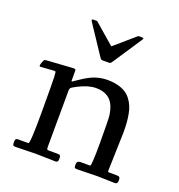

<svg xmlns="http://www.w3.org/2000/svg" viewBox="-114 -697 742 797"><g transform="rotate(20 257.0 -298.5)"><path d="M162.8 -589.1Q158 -596.4 158 -599.2Q158 -602.1 167 -602.1H179Q181.6 -602.1 184.4 -599.1Q187.3 -596.2 189 -595L270 -524.9Q271 -523.9 272 -523.9Q272.9 -523.9 273.9 -524.9L355 -595Q362.1 -602.1 365 -602.1H377Q386 -602.1 386 -599.4Q386 -596.7 380.9 -589.1L302 -470Q295.2 -459.5 292.7 -457.8Q290.3 -456.1 282 -456.1H261Q253.4 -456.1 251.1 -457.8Q248.8 -459.5 241.9 -470ZM86.4 -347.2 24.9 -343Q20 -343 20 -347.7Q20 -352.3 24.2 -362.9Q28.3 -373.5 30.4 -374.9Q32.5 -376.2 40.5 -376.8Q48.6 -377.4 93.1 -380.2Q137.7 -383.1 146.5 -383.8Q155.3 -384.5 157 -384.2Q158.7 -383.8 160 -383.9Q161.4 -384 162.4 -383.3Q163.3 -382.6 164.1 -382.4Q164.8 -382.3 165.2 -381.2Q165.5 -380.1 165.8 -379.6Q166 -379.2 166 -377.7V-335.9Q166 -330.1 167.4 -330.1Q168.7 -330.1 169.7 -330.8Q170.7 -331.5 171.6 -332.3Q174.6 -334.5 177.9 -336.5Q181.2 -338.6 192.4 -346.2Q203.6 -353.8 210.2 -357.9Q216.8 -362.1 229.1 -368.4Q241.5 -374.8 252 -378.2Q278.6 -387 304.6 -387Q330.6 -387 350.5 -382Q370.4 -377 384.4 -368.5Q398.4 -360.1 408.8 -346.8Q419.2 -333.5 425.5 -319Q431.9 -304.4 435.5 -285.2Q441.9 -252 441.9 -207L437 -37.1Q437 -30.3 438 -29.2Q439 -28.1 445.1 -28.1H475.1Q484.9 -28.1 488.4 -24.8Q491.9 -21.5 491.9 -12.6Q491.9 -3.7 489.3 0.6Q486.6 4.9 477.1 4.9L402.1 2.9L314.9 4.9Q304.4 4.9 302.2 2Q300 -1 300 -11Q300 -28.1 315.9 -28.1H358.9Q365 -28.1 365 -131.5Q365 -234.9 362.5 -252.9Q360.1 -271 353.8 -287.6Q347.4 -304.2 337.2 -315.2Q314.9 -339.1 272 -339.1Q238.8 -339.1 194.6 -316.4Q173.8 -305.7 170.9 -301.6Q168 -297.6 168 -291L167 -43.9Q167 -32.2 168.5 -30.2Q169.9 -28.1 177 -28.1H215.1Q224.6 -28.1 226.8 -24.5Q229 -21 229 -14.3Q229 -7.6 228.8 -5.4Q228.5 -3.2 227.5 -0.5Q225.3 4.9 216.1 4.9L132.1 2.9L41 4.9Q31.5 4.9 30 1.5Q28.1 -3.4 28.1 -12Q28.1 -20.5 30.4 -24.3Q32.7 -28.1 41 -28.1H85.9Q94 -28.1 94 -166.5Q94 -304.9 92.9 -322.1Q91.8 -339.4 91.3 -341.6Q90.8 -343.8 90.3 -345Q89.1 -347.2 86.4 -347.2Z"/></g></svg>

Font: Fanwood Text
Style: Regular
Weight: 400
Version: Version 1.1001